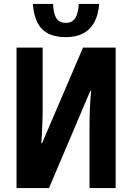

<svg xmlns="http://www.w3.org/2000/svg" viewBox="-20 -956 671 976"><path d="M64 -713.9H196.8V-391.1Q196.8 -376 196.3 -358.4Q195.8 -340.8 195.1 -320.8Q194.3 -300.8 193.1 -277.6Q191.9 -254.4 189.9 -228H193.8L401.9 -713.9H567.9V0H435.1V-328.1Q435.1 -343.8 435.5 -361.8Q436 -379.9 436.8 -400.6Q437.5 -421.4 439.2 -444.8Q440.9 -468.3 442.9 -494.1H439L229 0H64ZM484.4 -936Q480 -880.4 459.5 -842.8Q439 -805.2 402.8 -786.1Q366.7 -767.1 314.9 -767.1Q260.7 -767.1 224.6 -785.9Q188.5 -804.7 169.7 -842.3Q150.9 -879.9 147 -936H250Q251.5 -886.7 266.4 -863.3Q281.2 -839.8 314.9 -839.8Q346.7 -839.8 362.3 -863.5Q377.9 -887.2 380.4 -936Z"/></svg>

Font: Open Sans Condensed
Style: Regular
Weight: 400
Width: 3
Designer: Monotype Design Team
Foundry: Monotype Imaging Inc.
Version: Version 3.000